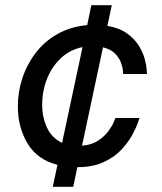

<svg xmlns="http://www.w3.org/2000/svg" viewBox="-20 -636 627 742"><path d="M184 86 202 1Q124 -19 86.5 -81.5Q49 -144 49 -225Q49 -282 67 -335.5Q85 -389 119 -433Q153 -477 203 -505Q253 -533 317 -539L333 -616H412L395 -536Q442 -528 471.5 -506.5Q501 -485 517 -458.5Q533 -432 539.5 -407.5Q546 -383 547 -366.5Q548 -350 548 -350H456Q456 -350 455 -363Q454 -376 447.5 -394Q441 -412 424.5 -429Q408 -446 378 -453L297 -73Q335 -76 360 -93Q385 -110 399.5 -130Q414 -150 420 -165Q426 -180 426 -180H519Q519 -180 512.5 -161Q506 -142 490.5 -113.5Q475 -85 448 -56.5Q421 -28 379.5 -9Q338 10 279 10L263 86ZM143 -232Q143 -182 162 -142Q181 -102 220 -84L299 -454Q250 -444 215 -411Q180 -378 161.5 -331Q143 -284 143 -232Z"/></svg>

Font: Be Vietnam Pro
Style: Italic
Weight: 400
Italic angle: -12°
Designer: Lam Bao, Tony Le, Vietanh Nguyen
Foundry: Yellow Type Foundry
Version: Version 1.002; ttfautohint (v1.8.3)